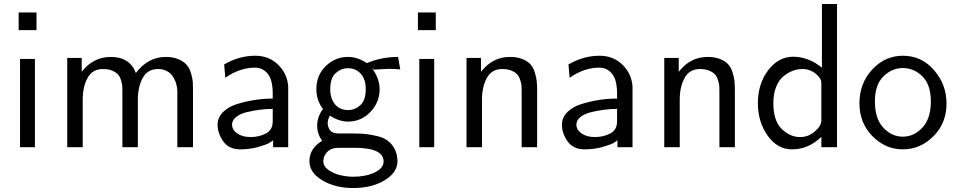

<svg xmlns="http://www.w3.org/2000/svg" viewBox="-20 -742 4823 968"><path d="M81 0V-445H156V0ZM74 -590V-679H164V-590Z M319 0V-450H392V-380Q450 -455 538 -455Q635 -455 665 -374Q726 -455 816 -455Q854 -455 881.5 -442.5Q909 -430 922.5 -413.5Q936 -397 943.5 -371Q951 -345 952 -328.5Q953 -312 953 -288V0H874V-281Q874 -283 874 -287Q874 -291 872 -303Q870 -315 866.5 -325.5Q863 -336 856 -349Q849 -362 839 -371.5Q829 -381 813 -387.5Q797 -394 777 -394Q724 -394 699.5 -349Q675 -304 675 -240V0H597V-281Q597 -298 596.5 -308Q596 -318 590.5 -336.5Q585 -355 575.5 -366Q566 -377 546.5 -385.5Q527 -394 499 -394Q446 -394 421.5 -349Q397 -304 397 -240V0Z M1077 -113Q1077 -150 1105 -177.5Q1133 -205 1178.5 -218.5Q1224 -232 1267.5 -238.5Q1311 -245 1355 -245V-279Q1353 -343 1329 -371Q1304 -401 1266 -401Q1189 -401 1116 -350L1110 -417Q1185 -461 1267 -461Q1336 -461 1382.5 -415.5Q1429 -370 1433 -305V0H1357V-35Q1353 -31 1338.5 -22Q1324 -13 1282 -1Q1240 11 1191 11Q1134 11 1105.5 -29.5Q1077 -70 1077 -113ZM1150 -114Q1150 -87 1176.5 -69Q1203 -51 1243 -51Q1286 -51 1320.5 -69Q1355 -87 1355 -130V-193Q1324 -193 1292 -189Q1260 -185 1226 -177Q1192 -169 1171 -152.5Q1150 -136 1150 -114Z M1540 71Q1540 6 1604 -32Q1579 -68 1579 -108Q1579 -153 1608 -192V-193Q1575 -236 1575 -292Q1575 -363 1622.5 -409Q1670 -455 1734 -455Q1785 -455 1832 -422L1830 -424Q1904 -455 1987 -455L1998 -392Q1968 -395 1939 -395Q1936 -395 1864 -391L1855 -399Q1894 -346 1894 -292Q1894 -227 1848 -178Q1802 -129 1734 -129Q1690 -129 1643 -159Q1632 -137 1632 -122Q1632 -102 1644 -85.5Q1656 -69 1688 -69H1763Q1798 -69 1822.5 -66.5Q1847 -64 1883.5 -55.5Q1920 -47 1944.5 -24.5Q1969 -2 1979 33Q1984 53 1984 70Q1984 128 1919 167Q1854 206 1762 206Q1669 206 1604.5 167Q1540 128 1540 71ZM1610 71Q1610 97 1637 115.5Q1664 134 1697 141.5Q1730 149 1761 149Q1824 149 1869 127.5Q1914 106 1914 72Q1914 3 1765 3H1702L1673 4Q1644 7 1627 27Q1610 47 1610 71ZM1645 -292Q1645 -244 1669.5 -215.5Q1694 -187 1735 -187Q1769 -187 1796.5 -211.5Q1824 -236 1824 -293Q1824 -341 1799.5 -369.5Q1775 -398 1734 -398Q1700 -398 1672.5 -373.5Q1645 -349 1645 -292Z M2094 0V-445H2169V0ZM2087 -590V-679H2177V-590Z M2332 0V-450H2405V-380Q2463 -455 2551 -455Q2588 -455 2614.5 -444Q2641 -433 2655 -417Q2669 -401 2676.5 -376.5Q2684 -352 2686 -333Q2688 -314 2688 -288V0H2610V-281Q2610 -298 2609.5 -308Q2609 -318 2603.5 -336.5Q2598 -355 2588.5 -366Q2579 -377 2559.5 -385.5Q2540 -394 2512 -394Q2459 -394 2434.5 -349Q2410 -304 2410 -240V0Z M2813 -113Q2813 -150 2841 -177.5Q2869 -205 2914.5 -218.5Q2960 -232 3003.5 -238.5Q3047 -245 3091 -245V-279Q3089 -343 3065 -371Q3040 -401 3002 -401Q2925 -401 2852 -350L2846 -417Q2921 -461 3003 -461Q3072 -461 3118.5 -415.5Q3165 -370 3169 -305V0H3093V-35Q3089 -31 3074.5 -22Q3060 -13 3018 -1Q2976 11 2927 11Q2870 11 2841.5 -29.5Q2813 -70 2813 -113ZM2886 -114Q2886 -87 2912.5 -69Q2939 -51 2979 -51Q3022 -51 3056.5 -69Q3091 -87 3091 -130V-193Q3060 -193 3028 -189Q2996 -185 2962 -177Q2928 -169 2907 -152.5Q2886 -136 2886 -114Z M3329 0V-450H3402V-380Q3460 -455 3548 -455Q3585 -455 3611.5 -444Q3638 -433 3652 -417Q3666 -401 3673.5 -376.5Q3681 -352 3683 -333Q3685 -314 3685 -288V0H3607V-281Q3607 -298 3606.5 -308Q3606 -318 3600.5 -336.5Q3595 -355 3585.5 -366Q3576 -377 3556.5 -385.5Q3537 -394 3509 -394Q3456 -394 3431.5 -349Q3407 -304 3407 -240V0Z M3801 -221Q3801 -320 3853 -388Q3905 -456 3979 -456Q4055 -456 4124 -401V-722H4200V0H4121V-52Q4056 11 3973 11Q3899 11 3850 -58.5Q3801 -128 3801 -221ZM3879 -222Q3879 -133 3921 -92Q3963 -51 4014 -51Q4056 -51 4088.5 -79.5Q4121 -108 4121 -134V-325Q4121 -344 4100 -364Q4068 -394 4026 -394H4024Q4000 -394 3976.5 -385Q3953 -376 3930 -357.5Q3907 -339 3893 -304Q3879 -269 3879 -222Z M4313 -221Q4313 -322 4377.5 -391.5Q4442 -461 4532 -461Q4626 -461 4689 -388.5Q4752 -316 4752 -220Q4752 -121 4686 -55Q4620 11 4532 11Q4444 11 4378.5 -55.5Q4313 -122 4313 -221ZM4391 -231Q4391 -143 4433.5 -98Q4476 -53 4532 -53Q4588 -53 4630.5 -98.5Q4673 -144 4673 -231Q4673 -315 4630.5 -357Q4588 -399 4532 -399Q4477 -399 4434 -357Q4391 -315 4391 -231Z"/></svg>

Font: CMU Sans Serif
Style: Medium
Weight: 500
Version: Version 0.7.0